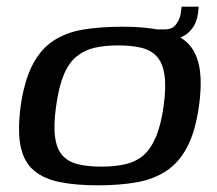

<svg xmlns="http://www.w3.org/2000/svg" viewBox="-20 -548 650 575"><path d="M273 7Q208 7 160 -2.5Q112 -12 82 -37Q52 -62 42 -108.5Q32 -155 42 -231Q53 -307 77.5 -354Q102 -401 140 -426Q178 -451 229.5 -459.5Q281 -468 346 -468Q411 -468 459 -458.5Q507 -449 536.5 -424Q566 -399 576 -352.5Q586 -306 576 -231Q565 -154 540.5 -107.5Q516 -61 478 -36Q440 -11 389 -2Q338 7 273 7ZM283 -49Q323 -49 354.5 -56Q386 -63 408.5 -82Q431 -101 446.5 -137Q462 -173 470 -230Q478 -288 472.5 -324Q467 -360 449.5 -379Q432 -398 403 -405Q374 -412 334 -412Q294 -412 263.5 -405Q233 -398 209.5 -379Q186 -360 171 -324Q156 -288 148 -230Q140 -173 145 -137Q150 -101 167.5 -82Q185 -63 214 -56Q243 -49 283 -49ZM451 -425 453 -460H474Q497 -460 508 -476Q519 -492 521 -506L524 -528H575L573 -508Q567 -465 536 -444Q505 -423 451 -425Z"/></svg>

Font: Genos Medium
Style: Italic
Weight: 500
Italic angle: -8°
Designer: Robert E. Leuschke
Foundry: Robert E. Leuschke
Version: Version 1.010